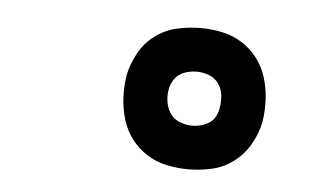

<svg xmlns="http://www.w3.org/2000/svg" viewBox="-31 -821 563 329"><g transform="rotate(5 250.0 -656.5)"><path d="M302 -535Q283 -535 264.5 -539Q246 -543 230.5 -553Q215 -563 204 -577.5Q193 -592 187.5 -610Q182 -628 181 -647Q180 -666 183 -686Q187 -706 197.5 -725Q208 -744 225 -756.5Q242 -769 262.5 -773.5Q283 -778 303 -778Q322 -778 340.5 -774Q359 -770 374.5 -760Q390 -750 401 -735.5Q412 -721 417.5 -703Q423 -685 424 -666Q425 -647 422 -627Q418 -607 407.5 -588.5Q397 -570 380 -557Q363 -544 342.5 -539.5Q322 -535 302 -535ZM303 -610Q310 -610 317.5 -612Q325 -614 332 -618.5Q339 -623 342.5 -630.5Q346 -638 347 -645Q349 -657 347.5 -667.5Q346 -678 340 -686.5Q334 -695 323.5 -699Q313 -703 302 -703Q295 -703 287 -701Q279 -699 272.5 -694.5Q266 -690 262 -682.5Q258 -675 257 -668Q255 -657 257 -646Q259 -635 265 -626.5Q271 -618 281.5 -614Q292 -610 303 -610Z"/></g></svg>

Font: Iosevka Curly Slab
Style: Bold Italic
Weight: 700
Italic angle: -9°
Monospace: yes
Designer: Belleve Invis
Foundry: Belleve Invis
Version: Version 22.1.2; ttfautohint (v1.8.4)